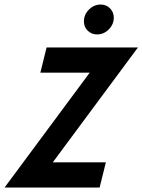

<svg xmlns="http://www.w3.org/2000/svg" viewBox="-60 -837 635 857"><path d="M-39.6 0 340.3 -512.5H120.1L147.9 -625H555.6L175.7 -112.5H412.5L384.7 0ZM372.9 -683.3Q349.3 -683.3 331.9 -699.7Q314.6 -716 314.6 -741.7Q314.6 -772.2 337.2 -794.4Q359.7 -816.7 389.6 -816.7Q414.6 -816.7 431.2 -799.7Q447.9 -782.6 447.9 -758.3Q447.9 -728.5 425.7 -705.9Q403.5 -683.3 372.9 -683.3Z"/></svg>

Font: Afacad
Style: Bold Italic
Weight: 700
Italic angle: -14°
Designer: Kristian Moeller
Foundry: Dicotype
Version: Version 1.000; ttfautohint (v1.8.4.7-5d5b)